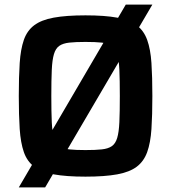

<svg xmlns="http://www.w3.org/2000/svg" viewBox="-20 -763 747 838"><path d="M62 55 529 -743H645L177 55ZM353 8Q269 8 214.5 -2Q160 -12 129 -35.5Q98 -59 84 -99.5Q70 -140 66 -200Q62 -260 62 -344Q62 -428 66 -488Q70 -548 84 -588.5Q98 -629 129 -652.5Q160 -676 214.5 -686Q269 -696 353 -696Q437 -696 491.5 -686Q546 -676 577 -652.5Q608 -629 622.5 -588.5Q637 -548 641 -488Q645 -428 645 -344Q645 -260 641 -200Q637 -140 622.5 -99.5Q608 -59 577 -35.5Q546 -12 491.5 -2Q437 8 353 8ZM353 -108Q397 -108 424.5 -111Q452 -114 468 -125Q484 -136 491.5 -161Q499 -186 501 -230Q503 -274 503 -344Q503 -414 501 -458Q499 -502 491.5 -527Q484 -552 468 -563Q452 -574 424.5 -577Q397 -580 353 -580Q310 -580 282.5 -577Q255 -574 239 -563Q223 -552 215.5 -527Q208 -502 206 -458Q204 -414 204 -344Q204 -274 206 -230Q208 -186 215.5 -161Q223 -136 239 -125Q255 -114 282.5 -111Q310 -108 353 -108Z"/></svg>

Font: Saira Thin SemiBold
Style: Regular
Weight: 600
Version: Version 1.101